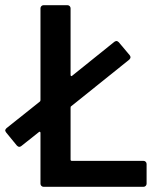

<svg xmlns="http://www.w3.org/2000/svg" viewBox="-37 -720 605 740"><path d="M240 -100H516Q521 -100 524.5 -96.5Q528 -93 528 -88V-12Q528 -7 524.5 -3.5Q521 0 516 0H131Q126 0 122.5 -3.5Q119 -7 119 -12V-208Q119 -211 117 -212Q115 -213 113 -211L45 -157Q41 -154 37 -154Q33 -154 28 -159L-13 -209Q-17 -215 -17 -217Q-17 -221 -12 -226L116 -328Q119 -330 119 -334V-688Q119 -693 122.5 -696.5Q126 -700 131 -700H223Q228 -700 231.5 -696.5Q235 -693 235 -688V-431Q235 -428 237 -427Q239 -426 241 -428L404 -559Q409 -562 412 -562Q416 -562 421 -557L463 -507Q466 -503 466 -499Q466 -495 461 -490L238 -311Q235 -310 235 -305V-105Q235 -100 240 -100Z"/></svg>

Font: Barlow Semi Condensed SemiBold
Style: Regular
Weight: 600
Width: 4
Designer: Jeremy Tribby
Foundry: Tribby Type
Version: Version 1.408